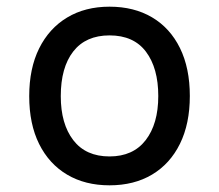

<svg xmlns="http://www.w3.org/2000/svg" viewBox="-20 -543 656 575"><path d="M308 12Q235 12 181 -20Q127 -52 97.2 -111.8Q67.5 -171.5 67.5 -255Q67.5 -338 97.2 -398Q127 -458 181 -490.5Q235 -523 308 -523Q381.5 -523 435.5 -491Q489.5 -459 519 -399Q548.5 -339 548.5 -255.5Q548.5 -172.5 519 -112.5Q489.5 -52.5 435.5 -20.2Q381.5 12 308 12ZM308 -74.5Q378.5 -74.5 416.2 -123.2Q454 -172 454 -255.5Q454 -339 417.2 -388Q380.5 -437 308 -437Q237 -437 199.5 -389Q162 -341 162 -255Q162 -172 199.5 -123.2Q237 -74.5 308 -74.5Z"/></svg>

Font: Overpass Mono Light Medium
Style: Regular
Weight: 500
Monospace: yes
Version: Version 4.000